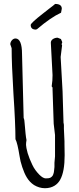

<svg xmlns="http://www.w3.org/2000/svg" viewBox="-20 -945 403 983"><path d="M169.9 -795.9C217.3 -836.4 258.3 -864.3 292.5 -879.9C294.9 -892.6 296.4 -898.4 296.4 -900.4C296.4 -916.5 285.2 -924.8 262.2 -924.8C258.3 -920.9 247.6 -912.6 229.5 -898.9L197.8 -874C160.2 -844.7 137.2 -823.7 137.2 -817.4C137.2 -801.8 145.5 -793.5 164.1 -793.5ZM310.1 -221.7 307.1 -287.1C307.1 -296.9 308.1 -308.1 305.2 -316.4L300.3 -478C297.4 -535.6 293.5 -595.7 290.5 -653.3L297.9 -712.9L295.4 -718.8L298.8 -729L292 -745.1L274.9 -752C258.8 -752 240.2 -742.7 240.2 -726.6L249 -560.5C249 -542.5 248 -523.4 244.6 -502.9L249 -496.6V-486.8L254.9 -311.5C256.8 -292.5 259.8 -272.9 261.7 -253.4V-144L258.8 -111.8V-100.6C259.3 -99.6 259.3 -96.2 258.8 -90.8C258.8 -88.9 258.3 -86.4 258.3 -85C257.8 -76.7 256.8 -71.3 256.3 -67.4C255.9 -63 254.9 -58.1 252.4 -51.8C250 -43.5 243.2 -38.1 236.8 -34.7C232.4 -32.7 225.1 -31.7 214.4 -31.7C205.1 -31.7 193.8 -38.1 181.2 -50.8C167.5 -64.9 154.8 -81.1 145.5 -101.1C135.7 -121.6 127.4 -141.6 121.6 -161.1C116.2 -181.2 113.3 -195.3 113.3 -203.1C113.3 -210.4 113.8 -217.8 115.7 -228C112.3 -242.2 109.4 -273.4 106 -314.9C105.5 -326.2 104 -335.4 101.1 -340.8L92.8 -668C92.8 -721.2 81.1 -748 59.1 -748C44.4 -748 32.7 -731.9 32.7 -718.3C34.2 -712.4 37.6 -704.6 39.6 -698.2C39.6 -646.5 42.5 -569.3 48.8 -465.8C55.7 -363.3 59.1 -284.2 59.1 -232.4C66.4 -219.2 73.2 -188.5 80.1 -146C82.5 -128.9 86.9 -109.9 93.8 -89.8C107.4 -49.3 123 -18.1 154.3 2.4C171.4 12.7 190.4 18.6 210 18.6C249.5 18.6 274.9 -0.5 288.1 -24.9C303.7 -52.7 311 -94.7 311 -150.9C311 -169.9 310.1 -189.5 310.1 -208.5Z"/></svg>

Font: Amatic Mod Bold ONEptTWO
Style: Bold
Weight: 700
Designer: David Occhino Design
Foundry: David Occhino Design
Version: Version 1.2